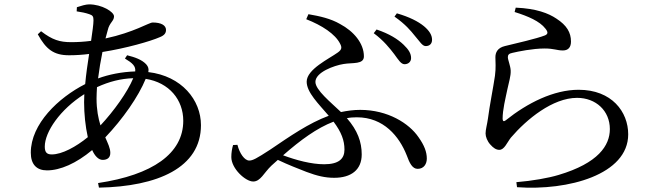

<svg xmlns="http://www.w3.org/2000/svg" viewBox="-20 -813 3040 879"><path d="M153 -656C191 -587 226 -560 296 -560C326 -560 358 -562 388 -566C381 -521 374 -473 370 -428C248 -366 121 -246 121 -114C121 -60 148 -33 195 -33C256 -33 329 -65 402 -126C414 -99 431 -81 450 -81C470 -81 485 -90 485 -113C485 -135 474 -156 462 -184C542 -268 614 -371 647 -452C755 -435 819 -356 819 -260C819 -110 678 -12 429 25L433 46C701 41 900 -45 900 -240C900 -355 812 -465 659 -483C662 -497 659 -508 649 -519C629 -540 598 -551 562 -560L552 -545C587 -524 602 -510 599 -486C537 -484 478 -472 429 -454C434 -494 441 -536 449 -575C557 -592 669 -624 712 -643C732 -651 740 -661 740 -676C740 -697 718 -710 679 -710C662 -710 594 -665 463 -637L473 -674C481 -710 502 -716 502 -738C502 -759 446 -793 388 -793C373 -793 350 -786 332 -780L331 -761C352 -758 372 -754 389 -748C404 -743 408 -738 408 -720C408 -702 403 -668 397 -626C367 -622 337 -620 306 -620C254 -620 220 -630 168 -670ZM590 -455C564 -392 501 -304 440 -239C430 -271 422 -311 422 -362C422 -378 423 -395 424 -414C481 -440 533 -453 590 -455ZM382 -185C328 -141 264 -106 217 -106C194 -106 185 -116 185 -142C185 -209 255 -312 366 -382L365 -345C365 -292 371 -234 382 -185Z M1785 -565C1804 -539 1816 -519 1832 -519C1849 -519 1862 -530 1862 -547C1862 -568 1851 -586 1828 -608C1801 -634 1763 -658 1704 -678L1691 -661C1737 -627 1765 -591 1785 -565ZM1880 -648C1902 -623 1913 -602 1929 -602C1946 -602 1958 -612 1958 -631C1958 -652 1946 -672 1921 -693C1894 -715 1855 -735 1797 -752L1786 -737C1836 -702 1860 -673 1880 -648ZM1067 -150 1047 -149C1042 -132 1039 -113 1039 -94C1039 -41 1104 18 1139 18C1173 18 1188 -22 1223 -55L1252 -81C1300 -58 1345 -41 1383 -26C1431 -8 1468 1 1510 1C1587 1 1636 -35 1636 -106C1636 -163 1617 -216 1568 -272C1583 -275 1598 -276 1614 -276C1737 -276 1808 -188 1842 -102C1855 -66 1868 -40 1892 -40C1921 -40 1934 -63 1934 -87C1934 -117 1923 -147 1896 -185C1853 -248 1756 -310 1629 -310C1599 -310 1570 -306 1541 -300C1494 -345 1424 -401 1424 -438C1424 -482 1509 -513 1553 -520C1594 -527 1646 -517 1646 -555C1646 -615 1599 -670 1537 -703C1494 -728 1444 -739 1392 -748L1382 -725C1454 -697 1515 -657 1537 -613C1546 -596 1545 -586 1527 -573C1487 -544 1384 -496 1384 -439C1384 -390 1439 -337 1485 -283C1393 -249 1307 -189 1217 -128C1154 -87 1137 -78 1121 -78C1100 -78 1077 -110 1067 -150ZM1507 -256C1543 -208 1557 -170 1557 -128C1557 -86 1531 -61 1464 -61C1405 -61 1335 -80 1276 -102C1356 -172 1431 -227 1507 -256Z M2336 -758C2397 -739 2451 -716 2477 -682C2490 -666 2489 -657 2475 -651C2437 -636 2340 -614 2291 -602C2258 -594 2248 -573 2248 -551C2248 -528 2251 -504 2246 -466C2239 -417 2221 -327 2214 -271C2210 -242 2203 -220 2203 -202C2203 -187 2211 -166 2225 -151C2239 -135 2252 -127 2266 -127C2289 -127 2301 -160 2319 -183C2391 -267 2510 -365 2622 -365C2708 -365 2772 -306 2772 -222C2772 -147 2719 -66 2537 -12C2491 2 2417 15 2344 21L2347 44C2582 61 2856 -14 2856 -198C2856 -301 2781 -402 2629 -402C2515 -402 2395 -342 2295 -262C2287 -256 2282 -257 2281 -268C2281 -312 2294 -361 2303 -405C2310 -439 2319 -464 2318 -490C2317 -512 2305 -539 2305 -551C2305 -561 2309 -568 2326 -571C2351 -577 2419 -591 2473 -591C2517 -591 2529 -582 2557 -582C2582 -582 2594 -597 2594 -623C2594 -664 2575 -697 2527 -728C2491 -752 2436 -774 2341 -778Z"/></svg>

Font: Noto Serif CJK SC Medium
Style: Regular
Weight: 500
Designer: Ryoko NISHIZUKA 西塚涼子 (kana & ideographs); Frank Grießhammer (Latin, Greek & Cyrillic); Wenlong ZHANG 张文龙 (bopomofo); San
Foundry: Adobe
Version: Version 2.001;hotconv 1.1.0;makeotfexe 2.6.0